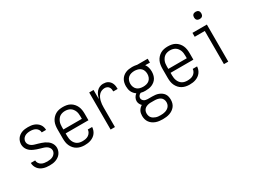

<svg xmlns="http://www.w3.org/2000/svg" viewBox="-64 -1451 3128 2377"><g transform="rotate(-30 1500.0 -262.0)"><path d="M249 8Q271 8 293 5.5Q315 3 336 -4.5Q357 -12 376 -24.5Q395 -37 408.5 -54.5Q422 -72 429.5 -93.5Q437 -115 437 -137Q437 -159 429.5 -179.5Q422 -200 408.5 -217Q395 -234 377.5 -246.5Q360 -259 340.5 -268.5Q321 -278 300.5 -284.5Q280 -291 259 -297.5Q238 -304 217 -309.5Q196 -315 177.5 -326Q159 -337 146.5 -355.5Q134 -374 134 -395Q134 -416 144.5 -434Q155 -452 172.5 -463Q190 -474 210.5 -478Q231 -482 251 -482Q272 -482 292 -478Q312 -474 329 -463.5Q346 -453 357 -435Q368 -417 368 -397Q368 -397 368 -396.5Q368 -396 368 -396H430Q430 -396 430 -396.5Q430 -397 430 -398Q430 -419 423.5 -439.5Q417 -460 404 -477Q391 -494 373 -506.5Q355 -519 335 -526Q315 -533 294 -535.5Q273 -538 251 -538Q230 -538 208.5 -535.5Q187 -533 166.5 -525.5Q146 -518 128 -505Q110 -492 97.5 -474.5Q85 -457 78.5 -436Q72 -415 72 -394Q72 -372 79 -351.5Q86 -331 99.5 -313.5Q113 -296 130.5 -283.5Q148 -271 167.5 -262Q187 -253 207.5 -246Q228 -239 249 -233Q270 -227 290.5 -221Q311 -215 330 -204.5Q349 -194 362 -175.5Q375 -157 375 -135Q375 -114 362.5 -95.5Q350 -77 331.5 -66.5Q313 -56 291.5 -52.5Q270 -49 249 -49Q228 -49 206.5 -52.5Q185 -56 166.5 -66.5Q148 -77 136 -95.5Q124 -114 124 -135Q124 -135 124 -135.5Q124 -136 124 -136H62Q62 -135 62 -134.5Q62 -134 62 -134Q62 -112 69.5 -91Q77 -70 90.5 -52.5Q104 -35 122.5 -23Q141 -11 162 -4Q183 3 205 5.5Q227 8 249 8Z M751 8Q774 8 796.5 5Q819 2 840.5 -6Q862 -14 880.5 -27Q899 -40 912.5 -58Q926 -76 933.5 -98Q941 -120 942 -142H880Q879 -120 867 -100.5Q855 -81 836.5 -69Q818 -57 796 -53Q774 -49 751 -49Q732 -49 713.5 -53Q695 -57 678.5 -67Q662 -77 650 -92.5Q638 -108 631 -125.5Q624 -143 621 -162Q618 -181 618 -200V-237H944V-330Q944 -357 940 -384Q936 -411 925 -435.5Q914 -460 896 -480.5Q878 -501 854.5 -514.5Q831 -528 804 -533Q777 -538 750 -538Q723 -538 696.5 -533Q670 -528 646.5 -514.5Q623 -501 604.5 -480.5Q586 -460 575 -435.5Q564 -411 560 -384Q556 -357 556 -330V-200Q556 -173 560 -146Q564 -119 575.5 -94.5Q587 -70 605 -49.5Q623 -29 647 -16Q671 -3 697.5 2.5Q724 8 751 8ZM618 -293V-330Q618 -349 620.5 -368Q623 -387 630.5 -404.5Q638 -422 649.5 -437.5Q661 -453 677 -463Q693 -473 712 -477.5Q731 -482 750 -482Q769 -482 788 -477.5Q807 -473 823 -463Q839 -453 851 -437.5Q863 -422 870 -404.5Q877 -387 879.5 -368Q882 -349 882 -330V-293Z M1124 0H1186V-281Q1186 -303 1188 -325.5Q1190 -348 1195.5 -369.5Q1201 -391 1210.5 -411.5Q1220 -432 1235.5 -448.5Q1251 -465 1272.5 -473.5Q1294 -482 1316 -482Q1333 -482 1348.5 -475Q1364 -468 1373.5 -454.5Q1383 -441 1386 -424.5Q1389 -408 1389 -392H1451Q1451 -410 1449 -428.5Q1447 -447 1440.5 -464.5Q1434 -482 1422.5 -496.5Q1411 -511 1395 -521Q1379 -531 1361 -534.5Q1343 -538 1324 -538Q1298 -538 1273 -526.5Q1248 -515 1231 -495Q1214 -475 1203.5 -450Q1193 -425 1186 -399V-530H1124Z M1750 213Q1775 213 1799.5 210Q1824 207 1847.5 199Q1871 191 1891.5 177Q1912 163 1927 143.5Q1942 124 1948.5 100Q1955 76 1955 51Q1955 29 1950 7Q1945 -15 1932.5 -33Q1920 -51 1901 -64Q1882 -77 1861.5 -84.5Q1841 -92 1818.5 -94.5Q1796 -97 1774 -97H1726Q1723 -97 1720.5 -97Q1718 -97 1715 -97Q1714 -97 1712.5 -97Q1711 -97 1710 -97Q1696 -98 1683 -100.5Q1670 -103 1659 -110.5Q1648 -118 1641 -129.5Q1634 -141 1634 -155Q1634 -163 1637 -171.5Q1640 -180 1645.5 -187Q1651 -194 1658 -199Q1665 -204 1674 -208Q1690 -203 1707 -201.5Q1724 -200 1741 -200Q1764 -200 1788 -203.5Q1812 -207 1833.5 -216.5Q1855 -226 1873.5 -241.5Q1892 -257 1903.5 -277.5Q1915 -298 1920 -321.5Q1925 -345 1925 -369Q1925 -398 1917.5 -426Q1910 -454 1893 -476L1960 -474V-530H1808L1800 -532Q1786 -535 1771 -536.5Q1756 -538 1741 -538Q1717 -538 1693.5 -534.5Q1670 -531 1648 -521.5Q1626 -512 1608 -496.5Q1590 -481 1578 -460.5Q1566 -440 1561 -416.5Q1556 -393 1556 -369Q1556 -349 1559.5 -328.5Q1563 -308 1571.5 -290Q1580 -272 1593.5 -256.5Q1607 -241 1624 -230Q1604 -215 1591 -192Q1578 -169 1578 -144Q1578 -123 1587 -104Q1596 -85 1611 -71Q1596 -62 1583 -49Q1570 -36 1561.5 -20.5Q1553 -5 1549.5 13Q1546 31 1546 49Q1546 74 1552.5 98Q1559 122 1573.5 142Q1588 162 1609 176.5Q1630 191 1653 199Q1676 207 1700.5 210Q1725 213 1750 213ZM1750 156Q1734 156 1717 154.5Q1700 153 1684 147.5Q1668 142 1653.5 133.5Q1639 125 1628.5 112Q1618 99 1613.5 82.5Q1609 66 1609 49Q1609 30 1617 12Q1625 -6 1640.5 -17.5Q1656 -29 1675 -34.5Q1694 -40 1713 -41Q1716 -41 1719.5 -41Q1723 -41 1726 -41H1774Q1796 -41 1817 -36.5Q1838 -32 1856 -21Q1874 -10 1883.5 10Q1893 30 1893 51Q1893 68 1888 84Q1883 100 1872 113Q1861 126 1846.5 134.5Q1832 143 1816 148Q1800 153 1783.5 154.5Q1767 156 1750 156ZM1741 -257Q1717 -257 1693.5 -263Q1670 -269 1652.5 -284.5Q1635 -300 1626.5 -322.5Q1618 -345 1618 -369Q1618 -393 1626.5 -415.5Q1635 -438 1652.5 -453.5Q1670 -469 1693.5 -475.5Q1717 -482 1741 -482L1757 -481Q1779 -479 1799.5 -471.5Q1820 -464 1835 -448.5Q1850 -433 1856.5 -412Q1863 -391 1863 -369Q1863 -345 1854.5 -322.5Q1846 -300 1828.5 -284.5Q1811 -269 1787.5 -263Q1764 -257 1741 -257Z M2251 8Q2274 8 2296.5 5Q2319 2 2340.5 -6Q2362 -14 2380.5 -27Q2399 -40 2412.5 -58Q2426 -76 2433.5 -98Q2441 -120 2442 -142H2380Q2379 -120 2367 -100.5Q2355 -81 2336.5 -69Q2318 -57 2296 -53Q2274 -49 2251 -49Q2232 -49 2213.5 -53Q2195 -57 2178.5 -67Q2162 -77 2150 -92.5Q2138 -108 2131 -125.5Q2124 -143 2121 -162Q2118 -181 2118 -200V-237H2444V-330Q2444 -357 2440 -384Q2436 -411 2425 -435.5Q2414 -460 2396 -480.5Q2378 -501 2354.5 -514.5Q2331 -528 2304 -533Q2277 -538 2250 -538Q2223 -538 2196.5 -533Q2170 -528 2146.5 -514.5Q2123 -501 2104.5 -480.5Q2086 -460 2075 -435.5Q2064 -411 2060 -384Q2056 -357 2056 -330V-200Q2056 -173 2060 -146Q2064 -119 2075.5 -94.5Q2087 -70 2105 -49.5Q2123 -29 2147 -16Q2171 -3 2197.5 2.5Q2224 8 2251 8ZM2118 -293V-330Q2118 -349 2120.5 -368Q2123 -387 2130.5 -404.5Q2138 -422 2149.5 -437.5Q2161 -453 2177 -463Q2193 -473 2212 -477.5Q2231 -482 2250 -482Q2269 -482 2288 -477.5Q2307 -473 2323 -463Q2339 -453 2351 -437.5Q2363 -422 2370 -404.5Q2377 -387 2379.5 -368Q2382 -349 2382 -330V-293Z M2744 0H2806V-530H2600V-474H2744ZM2764 -633Q2775 -633 2785 -636Q2795 -639 2802.5 -646.5Q2810 -654 2813 -664.5Q2816 -675 2816 -685Q2816 -696 2813 -706Q2810 -716 2802.5 -723.5Q2795 -731 2785 -734Q2775 -737 2764 -737Q2754 -737 2743.5 -734Q2733 -731 2725.5 -723.5Q2718 -716 2715 -706Q2712 -696 2712 -685Q2712 -675 2715 -664.5Q2718 -654 2725.5 -646.5Q2733 -639 2743.5 -636Q2754 -633 2764 -633Z"/></g></svg>

Font: Iosevka SS09 Light
Style: Regular
Weight: 300
Monospace: yes
Designer: Belleve Invis
Foundry: Belleve Invis
Version: Version 5.2.1; ttfautohint (v1.8.3)